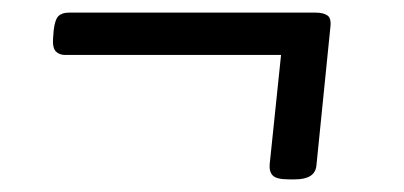

<svg xmlns="http://www.w3.org/2000/svg" viewBox="-20 -361 640 304"><path d="M437 -77Q418 -77 412 -83Q406 -89 407 -101L425 -274H83Q74 -274 68.5 -279.5Q63 -285 64 -300L65 -313Q67 -330 72.5 -335.5Q78 -341 89 -341H480Q492 -341 498.5 -336.5Q505 -332 503 -317L481 -99Q479 -77 447 -77Z"/></svg>

Font: Asap Expanded Expanded Regular
Style: Italic
Weight: 400
Width: 7
Italic angle: -6°
Designer: Pablo Cosgaya
Foundry: Omnibus-Type
Version: Version 3.001; ttfautohint (v1.8.4.7-5d5b)